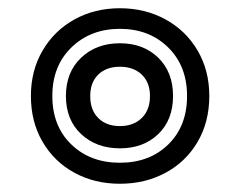

<svg xmlns="http://www.w3.org/2000/svg" viewBox="-20 -435 583 466"><path d="M55 -202Q55 -264 83.5 -312.5Q112 -361 161 -388Q210 -415 271 -415Q332 -415 381.5 -388Q431 -361 459.5 -312.5Q488 -264 488 -202Q488 -139 459.5 -90.5Q431 -42 381.5 -15.5Q332 11 271 11Q210 11 161 -15.5Q112 -42 83.5 -90.5Q55 -139 55 -202ZM434 -202Q434 -275 388 -320Q342 -365 271 -365Q200 -365 153.5 -320Q107 -275 107 -202Q107 -129 153 -84.5Q199 -40 271 -40Q343 -40 388.5 -84.5Q434 -129 434 -202ZM140 -202Q140 -260 177 -295Q214 -330 271 -330Q328 -330 364 -295Q400 -260 400 -202Q400 -144 364 -109.5Q328 -75 271 -75Q214 -75 177 -109.5Q140 -144 140 -202ZM344 -202Q344 -235 324 -254Q304 -273 271 -273Q238 -273 218.5 -254Q199 -235 199 -202Q199 -168 218.5 -148.5Q238 -129 271 -129Q304 -129 324 -148.5Q344 -168 344 -202Z"/></svg>

Font: Athiti
Style: Bold
Weight: 700
Designer: CadsonDemak Team
Foundry: CadsonDemak
Version: Version 1.033